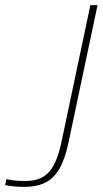

<svg xmlns="http://www.w3.org/2000/svg" viewBox="-202 -520 401 750"><path d="M-108 187C-129 187 -155 185 -177 180L-182 203C-158 208 -132 210 -110 210C-10 210 38 167 66 35L179 -500H151L38 35C11 162 -34 187 -108 187Z"/></svg>

Font: LT Wave Thin
Style: Italic
Weight: 100
Designer: Daniel Lyons
Version: Version 2.5 (Glyphs App)